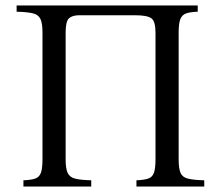

<svg xmlns="http://www.w3.org/2000/svg" viewBox="-20 -685 811 705"><path d="M636 -100Q636 -66 643 -50Q650 -34 670.5 -29Q691 -24 730 -23V0H481V-23Q508 -24 523.5 -29Q539 -34 545 -50Q551 -66 551 -100V-565Q551 -607 535.5 -618Q520 -629 476 -629H271Q246 -629 233.5 -618Q221 -607 221 -565V-100Q221 -66 228.5 -50Q236 -34 256 -29Q276 -24 315 -23V0H66V-23Q93 -24 108.5 -29Q124 -34 130 -50Q136 -66 136 -100V-565Q136 -600 128.5 -615.5Q121 -631 101 -636Q81 -641 41 -642V-665H706V-642Q679 -641 664 -636Q649 -631 642.5 -615.5Q636 -600 636 -565Z"/></svg>

Font: Bona Nova SC
Style: Regular
Weight: 400
Designer: Mateusz Machalski
Foundry: Capitalics
Version: Version 4.001; ttfautohint (v1.8.4.7-5d5b)